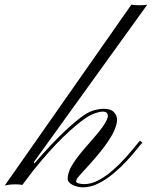

<svg xmlns="http://www.w3.org/2000/svg" viewBox="-100 -799 648 820"><path d="M253.9 1Q231.4 1 210.2 -9.3Q189 -19.5 189 -36.6Q189 -49.8 195.1 -67.6Q201.2 -85.4 223.1 -116.7Q245.1 -147.9 293 -201.7Q331.5 -245.1 346.2 -269Q360.8 -293 360.8 -304.7Q360.8 -311.5 356.2 -316.9Q351.6 -322.3 337.9 -322.3Q326.7 -322.3 307.4 -315.9Q288.1 -309.6 265.1 -294.4Q226.6 -268.1 169.4 -213.1Q112.3 -158.2 40.5 -68.8L-4.4 -9.3Q-12.2 -10.7 -19 -11.2Q-25.9 -11.7 -32.7 -11.7Q-50.3 -11.7 -62.3 -10Q-74.2 -8.3 -79.6 -6.8L460.9 -778.8Q467.3 -778.3 477.8 -777.3Q488.3 -776.4 507.8 -776.9Q511.7 -776.9 517.1 -777.6Q522.5 -778.3 528.8 -778.8L44.4 -106.4L46.9 -101.1Q121.6 -187 173.8 -236.1Q226.1 -285.2 260.7 -308.6Q285.2 -324.2 305.9 -329.3Q326.7 -334.5 342.3 -334.5Q374 -334.5 387.5 -319.1Q400.9 -303.7 399.9 -285.2Q398.9 -265.6 386.7 -238.5Q374.5 -211.4 344.5 -171.1Q314.5 -130.9 259.8 -71.8Q235.4 -45.4 230.2 -37.8Q225.1 -30.3 225.1 -23.9Q225.1 -19 235.8 -15.9Q246.6 -12.7 259.8 -12.7Q290.5 -12.7 322 -29.8Q353.5 -46.9 382.8 -72.8Q412.1 -98.6 436 -125.5Q460 -152.3 476.3 -172.6Q492.7 -192.9 497.6 -198.2L508.3 -189.9Q502 -183.6 485.1 -162.4Q468.3 -141.1 442.9 -113.5Q417.5 -85.9 386.7 -59.8Q356 -33.7 322 -16.4Q288.1 1 253.9 1Z"/></svg>

Font: Pinyon Script
Style: Regular
Weight: 400
Designer: Nicole Fally, Eben Sorkin
Foundry: Sorkin Type Co.
Version: Version 1.008; ttfautohint (v1.8.4.7-5d5b)